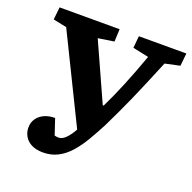

<svg xmlns="http://www.w3.org/2000/svg" viewBox="-126 -827 963 965"><g transform="rotate(20 355.0 -344.0)"><path d="M404 -313H409Q439 -374 470 -449Q501 -524 535 -619L450 -637L456 -701H710L703 -633L624 -616Q599 -556 576.5 -502Q554 -448 532.5 -399.5Q511 -351 490.5 -307.5Q470 -264 450 -223Q425 -175 400 -132.5Q375 -90 346 -57Q317 -24 281.5 -5.5Q246 13 202 13Q165 13 140 0Q115 -13 103 -34.5Q91 -56 91 -80Q91 -108 105.5 -128.5Q120 -149 144.5 -160Q169 -171 201 -171L229 -87Q234 -86 239 -85Q244 -84 251 -84Q269 -84 288 -102.5Q307 -121 325 -154L97 -619L25 -634L32 -701H353L350 -634L265 -621Z"/></g></svg>

Font: Literata
Style: Bold Italic
Weight: 700
Italic angle: -2°
Designer: Latin by Veronika Burian and Jose Scaglione. Greek by Irene Vlachou. Cyrillic by Vera Evstafieva
Foundry: TypeTogether
Version: Version 3.103;gftools[0.9.29]